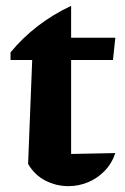

<svg xmlns="http://www.w3.org/2000/svg" viewBox="-20 -625 426 656"><path d="M223 -605V-496H374L366 -420H223V-99L374 -102Q362 -66 337 -40.5Q312 -15 280 -2Q248 11 214 11Q172 11 135 -8Q98 -27 76 -65L90 -420H16V-446Q56 -495 108.5 -535.5Q161 -576 223 -605Z"/></svg>

Font: Piazzolla Thin ExtraBold
Style: Regular
Weight: 800
Version: Version 2.005